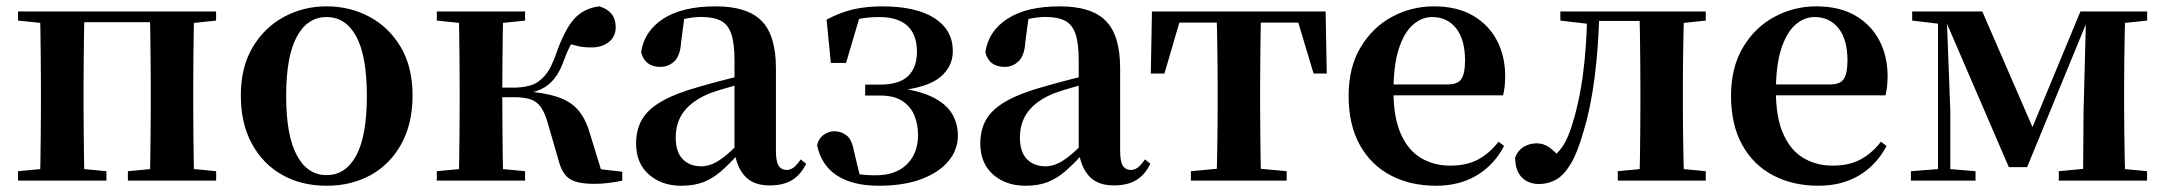

<svg xmlns="http://www.w3.org/2000/svg" viewBox="-20 -572 6857 608"><path d="M105.9 0Q107.6 -25.5 108.1 -67.5Q108.6 -109.6 109.1 -154.8Q109.6 -200 109.6 -234.8V-301.2Q109.6 -335.7 109.1 -381.1Q108.6 -426.5 108.1 -468.7Q107.6 -511 105.9 -535.7H247.6Q246.6 -510.7 246.1 -468.5Q245.6 -426.3 245.1 -381Q244.6 -335.6 244.6 -301.2V-234.8Q244.6 -200 245.1 -154.8Q245.6 -109.6 246.1 -67.5Q246.6 -25.5 247.6 0ZM454.4 0Q455.4 -25.5 455.9 -67.5Q456.4 -109.6 456.9 -154.8Q457.4 -200 457.4 -234.8V-301.2Q457.4 -335.6 456.9 -381Q456.4 -426.3 455.9 -468.5Q455.4 -510.7 454.4 -535.7H594.9Q593.9 -510.7 593.4 -468.5Q592.9 -426.3 592.4 -381Q591.9 -335.6 591.9 -301.2V-234.8Q591.9 -200 592.4 -154.8Q592.9 -109.6 593.4 -67.5Q593.9 -25.5 594.9 0ZM37.2 0V-29.9L147 -40.2H208.6L317 -29.9V0ZM385 0V-29.9L494.5 -40.2H557.1L664.5 -29.9V0ZM37.2 -506.8V-535.7H176.9V-495.5H147ZM525.4 -495.5V-535.7H664.3V-506.8L557.1 -495.5ZM176.9 -501.8V-535.7H525.4V-501.8Z M1014 16.2Q934.7 16.2 873.5 -18.3Q812.3 -52.8 777.5 -117Q742.6 -181.2 742.6 -269.8Q742.6 -359.1 779.8 -422Q817 -484.9 878.9 -518.4Q940.8 -551.9 1014 -551.9Q1088.1 -551.9 1150.1 -518.8Q1212 -485.6 1249.2 -422.7Q1286.4 -359.8 1286.4 -269.8Q1286.4 -180.5 1251 -116.3Q1215.6 -52 1154.4 -17.9Q1093.2 16.2 1014 16.2ZM1014 -17.5Q1075 -17.5 1108.4 -80.1Q1141.7 -142.6 1141.7 -268.1Q1141.7 -394.2 1108.4 -456.1Q1075 -518 1014 -518Q953.7 -518 920 -456.1Q886.2 -394.2 886.2 -268.1Q886.2 -142.6 920 -80.1Q953.7 -17.5 1014 -17.5Z M1363.2 0V-29.9L1473 -40.2H1534.6L1642.8 -29.9V0ZM1363.2 -506.8V-535.7H1642.8V-506.8L1534.6 -495.5H1473ZM1431.9 0Q1433.6 -25.5 1434.1 -67.4Q1434.6 -109.4 1435.1 -154.7Q1435.6 -200 1435.6 -234.8V-301.2Q1435.6 -335.7 1435.1 -381Q1434.6 -426.4 1434.1 -468.7Q1433.6 -511 1431.9 -535.7H1573.6Q1572.6 -511 1572.1 -468.2Q1571.6 -425.4 1571.1 -377.7Q1570.6 -330 1570.6 -289.8V-269.3Q1570.6 -217.7 1571.1 -164.9Q1571.6 -112.1 1572.1 -68.8Q1572.6 -25.5 1573.6 0ZM1748.8 -64.1 1714.9 -181.4Q1705.5 -214.7 1692.8 -232.8Q1680 -250.9 1659.6 -257.6Q1639.3 -264.3 1605.4 -264.3H1502.9V-294.5H1605.8Q1633.9 -294.5 1658 -301Q1682.1 -307.4 1703 -329.9Q1724 -352.3 1740.3 -399.3Q1767 -476.8 1797.5 -511.4Q1828 -545.9 1878.1 -551.9Q1929.7 -536.4 1929.7 -485.9Q1929.7 -456 1908 -438.9Q1886.2 -421.8 1853.7 -421.8Q1829.5 -421.8 1811.8 -425.6Q1794.1 -429.3 1774 -436.9L1824.8 -479.7Q1803.6 -455.6 1791.7 -437.1Q1779.8 -418.5 1768 -386.8Q1753.7 -345.1 1734.8 -322.2Q1715.8 -299.2 1691.9 -288.8Q1667.9 -278.3 1638.2 -273.1L1640.4 -283.3Q1704.6 -278.6 1745.1 -265.1Q1785.6 -251.7 1809.3 -225.1Q1833.1 -198.6 1846.6 -153.9L1890.3 -11.8L1795.7 -46L1950.6 -28.2V0Q1931.7 4.5 1907.6 7.3Q1883.5 10.2 1862.2 10.2Q1807.1 10.2 1783.3 -6Q1759.5 -22.2 1748.8 -64.1Z M2137.6 16.2Q2075.2 16.2 2034.8 -19.4Q1994.3 -54.9 1994.3 -117.6Q1994.3 -161.2 2013 -193.6Q2031.7 -226.1 2076.1 -251.5Q2120.6 -277 2196.4 -297.9Q2235.8 -309.4 2285.4 -322Q2335 -334.6 2375 -344.4V-318.9Q2335 -308.9 2295 -297.6Q2254.9 -286.4 2228.1 -276.7Q2174.3 -254.9 2147.1 -220.6Q2119.8 -186.4 2119.8 -135.9Q2119.8 -90.4 2142.1 -67.9Q2164.3 -45.3 2201 -45.3Q2217.3 -45.3 2235.7 -52.6Q2254.1 -59.9 2278.4 -79.7Q2302.8 -99.4 2336.3 -135.5L2351.8 -82.4H2316.7Q2287.6 -50.6 2262.2 -28.7Q2236.7 -6.8 2207.4 4.7Q2178 16.2 2137.6 16.2ZM2417.1 15.2Q2365.6 15.2 2338.9 -14.2Q2312.2 -43.6 2305.9 -94V-96.5V-381.4Q2305.9 -434.7 2295.8 -464.5Q2285.7 -494.3 2262.6 -506.3Q2239.5 -518.3 2201 -518.3Q2175.4 -518.3 2148.3 -512.2Q2121.2 -506.1 2084.8 -491.2L2147.1 -516.3L2136.9 -439.2Q2134.3 -395.9 2115.6 -378Q2096.8 -360.2 2071.3 -360.2Q2022.1 -360.2 2010.2 -406.5Q2019.9 -473.5 2080.4 -512.7Q2140.9 -551.9 2246.1 -551.9Q2346.4 -551.9 2391.7 -505.9Q2437.1 -459.8 2437.1 -356.2V-94.8Q2437.1 -60.3 2445.8 -47Q2454.6 -33.8 2470.7 -33.8Q2482.3 -33.8 2492.3 -40.9Q2502.3 -48.1 2515.7 -67.2L2532.9 -53.4Q2515 -17.5 2487.2 -1.1Q2459.4 15.2 2417.1 15.2Z M2763.1 16.2Q2680.7 16.2 2630.8 -16Q2580.8 -48.1 2567.4 -112.4Q2573.1 -134.9 2589 -145.6Q2604.9 -156.4 2621.8 -156.4Q2643.8 -156.4 2660.8 -143.2Q2677.7 -130.1 2684.1 -93.6L2705.7 -3.9L2649 -34.8Q2677.1 -24.4 2699.1 -20.6Q2721 -16.9 2753.4 -16.9Q2816.2 -16.9 2851.6 -51.5Q2887.1 -86.1 2887.1 -145.1Q2887.1 -178.6 2875.3 -207Q2863.5 -235.3 2837.2 -252.4Q2811 -269.4 2767.9 -269.4H2719.7V-304.1H2767.1Q2827.9 -304.1 2856.2 -331.7Q2884.4 -359.2 2883.6 -411.2Q2882.6 -464.1 2852.6 -491Q2822.6 -518 2764.1 -518Q2727.9 -518 2700 -512Q2672.1 -505.9 2643.5 -491L2703.3 -522L2659.2 -372.8H2611L2597.5 -509.7Q2639.4 -532.4 2681.3 -542.2Q2723.3 -551.9 2772.9 -551.9Q2880.5 -551.9 2938.5 -514.9Q2996.6 -477.8 2997.3 -411.7Q2998 -361.1 2956.6 -327.2Q2915.2 -293.2 2814 -283.6L2815.3 -294.5Q2889.3 -286.1 2932.6 -264.7Q2975.9 -243.3 2994.6 -212.2Q3013.3 -181.1 3013.3 -142.8Q3013.3 -98 2983.6 -62Q2953.9 -26.1 2897.8 -4.9Q2841.7 16.2 2763.1 16.2Z M3227.6 16.2Q3165.2 16.2 3124.8 -19.4Q3084.3 -54.9 3084.3 -117.6Q3084.3 -161.2 3103 -193.6Q3121.7 -226.1 3166.1 -251.5Q3210.6 -277 3286.4 -297.9Q3325.8 -309.4 3375.4 -322Q3425 -334.6 3465 -344.4V-318.9Q3425 -308.9 3385 -297.6Q3344.9 -286.4 3318.1 -276.7Q3264.3 -254.9 3237.1 -220.6Q3209.8 -186.4 3209.8 -135.9Q3209.8 -90.4 3232.1 -67.9Q3254.3 -45.3 3291 -45.3Q3307.3 -45.3 3325.7 -52.6Q3344.1 -59.9 3368.4 -79.7Q3392.8 -99.4 3426.3 -135.5L3441.8 -82.4H3406.7Q3377.6 -50.6 3352.2 -28.7Q3326.7 -6.8 3297.4 4.7Q3268 16.2 3227.6 16.2ZM3507.1 15.2Q3455.6 15.2 3428.9 -14.2Q3402.2 -43.6 3395.9 -94V-96.5V-381.4Q3395.9 -434.7 3385.8 -464.5Q3375.7 -494.3 3352.6 -506.3Q3329.5 -518.3 3291 -518.3Q3265.4 -518.3 3238.3 -512.2Q3211.2 -506.1 3174.8 -491.2L3237.1 -516.3L3226.9 -439.2Q3224.3 -395.9 3205.6 -378Q3186.8 -360.2 3161.3 -360.2Q3112.1 -360.2 3100.2 -406.5Q3109.9 -473.5 3170.4 -512.7Q3230.9 -551.9 3336.1 -551.9Q3436.4 -551.9 3481.7 -505.9Q3527.1 -459.8 3527.1 -356.2V-94.8Q3527.1 -60.3 3535.8 -47Q3544.6 -33.8 3560.7 -33.8Q3572.3 -33.8 3582.3 -40.9Q3592.3 -48.1 3605.7 -67.2L3622.9 -53.4Q3605 -17.5 3577.2 -1.1Q3549.4 15.2 3507.1 15.2Z M3624.2 -339.1 3627.8 -535.7H4177.8L4181.4 -339.1H4139.7L4081.1 -534.2L4147 -500.4H3658.6L3724.5 -534.2L3667.4 -339.1ZM3751.1 0V-29.9L3862.7 -40.2H3943.6L4054.5 -29.9V0ZM3832.2 0Q3833.2 -25.5 3834.1 -67.4Q3834.9 -109.4 3835.4 -154.7Q3835.9 -200 3835.9 -234.8V-301.2Q3835.9 -335.7 3835.4 -381Q3834.9 -426.4 3834.1 -468.7Q3833.2 -511 3832.2 -535.7H3973.4Q3972.4 -511 3971.9 -468.7Q3971.4 -426.4 3970.9 -381Q3970.4 -335.7 3970.4 -301.2V-234.8Q3970.4 -200 3970.9 -154.7Q3971.4 -109.4 3971.9 -67.4Q3972.4 -25.5 3973.4 0Z M4527.2 16.2Q4446.8 16.2 4384.2 -16.5Q4321.6 -49.1 4286.1 -113Q4250.6 -176.9 4250.6 -268.8Q4250.6 -358.8 4288.6 -422.2Q4326.5 -485.7 4388.2 -518.8Q4449.9 -551.9 4520.4 -551.9Q4594.1 -551.9 4644.5 -522.5Q4694.8 -493.1 4720.6 -443.2Q4746.4 -393.3 4746.4 -330.9Q4746.4 -296.1 4739.7 -270.2H4309.1V-304.6H4564.4Q4596.5 -304.6 4607.9 -322.2Q4619.3 -339.8 4619.3 -380.4Q4619.3 -446.3 4591.2 -482.2Q4563.1 -518 4515.1 -518Q4481.7 -518 4453.6 -492.9Q4425.6 -467.8 4409.1 -416Q4392.7 -364.1 4392.7 -282.7Q4392.7 -200.5 4415.9 -148.2Q4439 -95.8 4479.8 -71.7Q4520.5 -47.5 4572.4 -47.5Q4625.4 -47.5 4661.9 -67.7Q4698.3 -87.9 4725.2 -123.2L4743.1 -109.9Q4711.6 -49.8 4656.7 -16.8Q4601.7 16.2 4527.2 16.2Z M4853.8 10.7Q4819.5 10.7 4798.8 -10.6Q4778 -31.9 4778 -74Q4787.6 -96.8 4805.6 -107.4Q4823.7 -118.1 4846.2 -118.1Q4866.9 -118.1 4884.2 -106.6Q4901.5 -95.1 4920.3 -73V-60.3H4895.4V-73.7Q4915.4 -89.2 4929 -109.6Q4942.6 -129.9 4954.2 -164.2Q4979.5 -239.5 4992.1 -331.7Q5004.8 -423.8 5006 -535.7H5044.7Q5041.9 -422.3 5029.6 -326.4Q5017.3 -230.5 4994.1 -154.6Q4975.9 -90 4954.4 -53.8Q4932.9 -17.5 4908 -3.4Q4883 10.7 4853.8 10.7ZM4921.1 -506.8V-535.7H5024.9V-495.5H5017.1ZM5026.1 -505.7V-535.7H5215.2V-505.7ZM5102.9 0V-29.9L5211.2 -40.2H5274.3L5381.5 -29.9V0ZM5171.6 0Q5172.6 -25.5 5173.1 -67.4Q5173.6 -109.4 5174.1 -154.7Q5174.6 -200 5174.6 -234.8V-301.2Q5174.6 -335.7 5174.1 -381Q5173.6 -426.4 5173.1 -468.7Q5172.6 -511 5171.6 -535.7H5313.1Q5312.1 -511 5311.1 -468.7Q5310.1 -426.4 5309.6 -381Q5309.1 -335.7 5309.1 -301.2V-234.8Q5309.1 -200 5309.6 -154.7Q5310.1 -109.4 5311.1 -67.4Q5312.1 -25.5 5313.1 0ZM5241.8 -495.5V-535.7H5381.5V-506.8L5274.3 -495.5Z M5738.2 16.2Q5657.8 16.2 5595.2 -16.5Q5532.6 -49.1 5497.1 -113Q5461.6 -176.9 5461.6 -268.8Q5461.6 -358.8 5499.6 -422.2Q5537.5 -485.7 5599.2 -518.8Q5660.9 -551.9 5731.4 -551.9Q5805.1 -551.9 5855.5 -522.5Q5905.8 -493.1 5931.6 -443.2Q5957.4 -393.3 5957.4 -330.9Q5957.4 -296.1 5950.7 -270.2H5520.1V-304.6H5775.4Q5807.5 -304.6 5818.9 -322.2Q5830.3 -339.8 5830.3 -380.4Q5830.3 -446.3 5802.2 -482.2Q5774.1 -518 5726.1 -518Q5692.7 -518 5664.6 -492.9Q5636.6 -467.8 5620.1 -416Q5603.7 -364.1 5603.7 -282.7Q5603.7 -200.5 5626.9 -148.2Q5650 -95.8 5690.8 -71.7Q5731.5 -47.5 5783.4 -47.5Q5836.4 -47.5 5872.9 -67.7Q5909.3 -87.9 5936.2 -123.2L5954.1 -109.9Q5922.6 -49.8 5867.7 -16.8Q5812.7 16.2 5738.2 16.2Z M6341.3 -42.8 6139.5 -510.6H6129.7V-535.7H6257.3L6427.1 -144.6H6405.9L6568 -535.7H6601.2V-512.1H6592.2L6399.2 -42.8ZM6576.3 0 6577.9 -217.9 6586.2 -535.7H6710.1Q6709.1 -511 6708.3 -468.7Q6707.4 -426.4 6706.9 -381Q6706.4 -335.7 6706.4 -301.2V-234.8Q6706.4 -200 6706.9 -154.7Q6707.4 -109.4 6708.3 -67.4Q6709.1 -25.5 6710.1 0ZM6031.2 0V-29.9L6126.9 -37.3H6145.5L6235.9 -29.9V0ZM6499.5 0V-29.9L6608.3 -40.2H6670.6L6779.1 -29.9V0ZM6035.2 -506.8V-535.7H6141.8V-495.5H6130.5ZM6117.1 0V-535.7H6144.1L6156 -219.6V0ZM6638.6 -495.5V-535.7H6779.3V-506.8L6670.9 -495.5Z"/></svg>

Font: Noto Serif HK
Style: Regular
Weight: 200
Designer: Ryoko NISHIZUKA 西塚涼子 (kana & ideographs); Frank Grießhammer (Latin, Greek & Cyrillic); Wenlong ZHANG 张文龙 (bopomofo); San
Foundry: Adobe
Version: Version 2.001;hotconv 1.1.0;makeotfexe 2.6.0